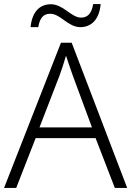

<svg xmlns="http://www.w3.org/2000/svg" viewBox="-20 -928 648 948"><path d="M131 -794H169C177 -844 198 -860 228 -860C279 -860 315 -794 377 -794C434 -794 471 -836 477 -908H440C432 -858 410 -841 380 -841C332 -841 293 -907 231 -907C174 -907 138 -867 131 -794ZM547 0H608L334 -717H281L0 0H60L156 -246H452ZM339 -556 434 -299H175L274 -555C283 -580 296 -618 306 -653C316 -622 332 -575 339 -556Z"/></svg>

Font: Noto Sans Kannada Light
Style: Regular
Weight: 300
Designer: Jelle Bosma - Monotype Design Team
Foundry: Monotype Imaging Inc.
Version: Version 2.005